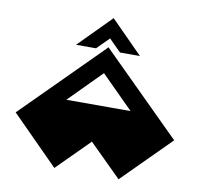

<svg xmlns="http://www.w3.org/2000/svg" viewBox="-103 -1121 1286 1231"><g transform="rotate(10 540.0 -506.0)"><path d="M330 -444H748L538 -654ZM538 -822 1056 -308 748 0 538 -208 330 0 24 -308ZM330 -802 538 -1012 746 -802H616L538 -880L460 -802H330Z"/></g></svg>

Font: El Pececito
Style: Regular
Weight: 400
Designer: deFharo
Foundry: deFharo
Version: El Pececito Version 1.000